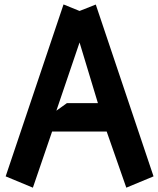

<svg xmlns="http://www.w3.org/2000/svg" viewBox="-20 -847 722 878"><path d="M682.1 -40.5 557.6 11.2 467.8 -245.6H218.3L130.4 11.2L5.9 -40.5L270.5 -826.7L343.8 -796.9L418 -826.2ZM343.8 -652.8 237.8 -340.8 286.1 -375.5H427.7Z"/></svg>

Font: Gap Sans
Style: Black
Weight: 400
Designer: Alexandre Liziard and Etienne Ozeray
Foundry: Interstices.io
Version: Version 1.6.1 - December 3. 2014